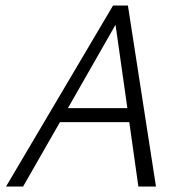

<svg xmlns="http://www.w3.org/2000/svg" viewBox="-20 -678 670 698"><path d="M450 -234H198L64 0H2L391 -658H445L547 0H483ZM443 -285 400 -588 227 -285Z"/></svg>

Font: Ysabeau Infant Semilight
Style: Italic
Weight: 300
Italic angle: -12°
Designer: Christian Thalmann (Catharsis Fonts)
Version: Version 0.003